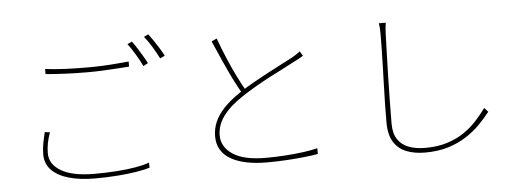

<svg xmlns="http://www.w3.org/2000/svg" viewBox="-53 -971 3107 1158"><g transform="rotate(-5 1500.0 -392.0)"><path d="M238 -666Q291 -659 357 -656Q423 -653 494 -653Q541 -653 585.5 -655Q630 -657 670 -660.5Q710 -664 744 -667V-636Q711 -634 670 -631Q629 -628 584 -626Q539 -624 494 -624Q422 -624 358.5 -627Q295 -630 238 -635ZM234 -283Q222 -251 216 -219.5Q210 -188 210 -158Q210 -91 279 -50.5Q348 -10 480 -10Q551 -10 615 -14.5Q679 -19 730.5 -28Q782 -37 813 -49L814 -18Q786 -9 735 -0.5Q684 8 618 13Q552 18 480 18Q391 18 324 -1Q257 -20 219.5 -58Q182 -96 182 -153Q182 -188 188.5 -221.5Q195 -255 203 -287ZM774 -785Q787 -768 802 -744Q817 -720 832.5 -694.5Q848 -669 859 -647L830 -632Q816 -663 791.5 -703.5Q767 -744 746 -772ZM876 -820Q890 -802 906.5 -777.5Q923 -753 938.5 -728Q954 -703 964 -683L935 -669Q918 -703 895 -741Q872 -779 849 -807Z M1794 -610Q1784 -603 1770.5 -596Q1757 -589 1740 -580Q1713 -565 1673 -545Q1633 -525 1587 -501Q1541 -477 1495.5 -450.5Q1450 -424 1411 -398Q1334 -348 1293 -292.5Q1252 -237 1252 -175Q1252 -105 1318.5 -60.5Q1385 -16 1518 -16Q1576 -16 1635.5 -20Q1695 -24 1747 -31Q1799 -38 1832 -47V-12Q1800 -6 1749.5 -0.5Q1699 5 1640 8.5Q1581 12 1521 12Q1455 12 1400.5 1Q1346 -10 1306.5 -32Q1267 -54 1245.5 -89Q1224 -124 1224 -172Q1224 -217 1242 -259Q1260 -301 1298 -341Q1336 -381 1394 -420Q1435 -448 1482 -474.5Q1529 -501 1575 -525.5Q1621 -550 1660.5 -570Q1700 -590 1726 -604Q1741 -613 1753 -620.5Q1765 -628 1777 -638ZM1285 -759Q1307 -698 1333 -636.5Q1359 -575 1385.5 -521.5Q1412 -468 1435 -429L1412 -413Q1389 -450 1362 -504.5Q1335 -559 1307 -622Q1279 -685 1253 -744Z M2309 -765Q2306 -747 2305 -732Q2304 -717 2303 -697Q2302 -653 2299.5 -587.5Q2297 -522 2295.5 -447Q2294 -372 2292.5 -296Q2291 -220 2291 -155Q2291 -96 2315 -60Q2339 -24 2382 -8Q2425 8 2481 8Q2556 8 2614.5 -10.5Q2673 -29 2717.5 -59.5Q2762 -90 2795.5 -127Q2829 -164 2856 -201L2878 -176Q2851 -141 2814.5 -103.5Q2778 -66 2730 -34.5Q2682 -3 2619.5 16.5Q2557 36 2478 36Q2416 36 2367 17.5Q2318 -1 2289.5 -45Q2261 -89 2261 -167Q2261 -216 2262 -272.5Q2263 -329 2265 -388Q2267 -447 2268.5 -503.5Q2270 -560 2271 -610Q2272 -660 2272 -697Q2272 -717 2271 -734Q2270 -751 2267 -765Z"/></g></svg>

Font: Noto Sans KR Thin
Style: Regular
Weight: 100
Designer: Ryoko NISHIZUKA 西塚涼子 (kana, bopomofo & ideographs); Paul D. Hunt (Latin, Greek & Cyrillic); Sandoll Communications 산돌커뮤니
Foundry: Adobe
Version: Version 2.004-H2;hotconv 1.0.118;makeotfexe 2.5.65603